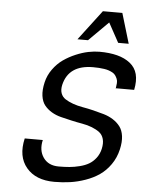

<svg xmlns="http://www.w3.org/2000/svg" viewBox="-63 -1016 820 1081"><g transform="rotate(5 347.0 -475.5)"><path d="M586.9 -540 584 -538.1Q586.9 -555.2 587.9 -569.1Q588.9 -583 584.2 -593.8Q579.6 -604.5 573.7 -612.8Q567.9 -621.1 557.4 -627Q546.9 -632.8 535.6 -636.7Q524.4 -640.6 509.5 -642.8Q494.6 -645 479.7 -646Q464.8 -647 446.8 -647Q309.1 -647 282.2 -533.2Q275.9 -505.4 283.2 -485.1Q290.5 -464.8 308.6 -453.1Q326.7 -441.4 352.3 -432.1Q377.9 -422.9 407.7 -417.7Q437.5 -412.6 468.8 -405Q500 -397.5 529.1 -388.9Q558.1 -380.4 582.3 -365Q606.4 -349.6 622.3 -328.6Q638.2 -307.6 642.6 -274.9Q647 -242.2 637.2 -199.2Q626 -150.9 599.4 -113Q572.8 -75.2 538.3 -51.5Q503.9 -27.8 460.2 -12.5Q416.5 2.9 373.8 9Q331.1 15.1 285.2 15.1Q179.7 15.1 127 -47.9Q74.2 -110.8 98.1 -213.9H200.2Q186.5 -154.8 215.1 -114Q243.7 -73.2 301.8 -73.2Q335.9 -73.2 363.3 -75.7Q390.6 -78.1 420.7 -85.7Q450.7 -93.3 472.4 -106Q494.1 -118.7 511.2 -140.9Q528.3 -163.1 535.2 -192.9Q542.5 -225.6 535.9 -249.3Q529.3 -272.9 511.7 -286.4Q494.1 -299.8 468.8 -309.8Q443.4 -319.8 413.3 -325Q383.3 -330.1 352.1 -337.2Q320.8 -344.2 291.5 -351.6Q262.2 -358.9 237.8 -373.5Q213.4 -388.2 197.3 -408.4Q181.2 -428.7 176.5 -461.4Q171.9 -494.1 182.1 -538.1Q191.4 -578.6 216.3 -613Q241.2 -647.5 272.9 -669.7Q304.7 -691.9 341.6 -707.5Q378.4 -723.1 412.1 -730Q445.8 -736.8 475.1 -736.8Q531.7 -736.8 575.2 -725.6Q618.7 -714.4 648.9 -690.4Q679.2 -666.5 689 -629.2Q698.7 -591.8 688 -540ZM634.8 -795.9H575.2L515.1 -905.8L404.8 -795.9H345.2L474.1 -965.8H584Z"/></g></svg>

Font: Perun
Style: Italic
Weight: 400
Italic angle: -12°
Foundry: Stefan Peev, Context Ltd
Version: Version 001.000